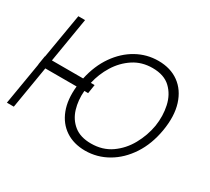

<svg xmlns="http://www.w3.org/2000/svg" viewBox="-121 -744 1035 947"><g transform="rotate(30 397.0 -270.5)"><path d="M124.6 -545.5 82.4 -291.5H260.3Q277.7 -371.8 318.7 -430.4Q359.7 -489 416.7 -520.8Q473.7 -552.6 539.4 -552.6Q608.7 -552.6 656.6 -517.8Q704.5 -483 724.6 -419Q744.7 -355.1 730.1 -268.1Q715.6 -182.5 674.4 -119.7Q633.2 -56.8 574 -22.4Q514.9 12.1 445.7 12.4Q380.3 12.1 334 -18.8Q287.6 -49.7 265.8 -106.5Q244 -163.4 252.1 -241.1H73.9L33.7 0H-5.7L34.8 -241.1H34.1L42.3 -291.5H43.3L86.3 -545.5ZM325.6 -291.5 317.8 -241.1H296.2Q291.5 -186.4 305.9 -138.8Q320.3 -91.3 356.7 -62Q393.1 -32.7 453.5 -32.7Q519.2 -32.7 567.5 -66.4Q615.8 -100.1 645.8 -154.1Q675.8 -208.1 686.1 -268.1Q695.3 -328.1 683.2 -383Q671.2 -437.9 634.4 -472.7Q597.7 -507.5 532.3 -507.5Q470.9 -507.5 424.2 -476.7Q377.5 -446 346.9 -396.7Q316.4 -347.3 304 -291.5Z"/></g></svg>

Font: Inter UI Extra Light
Style: Italic
Weight: 200
Italic angle: -9.39999°
Designer: Rasmus Andersson
Foundry: rsms
Version: 3.2;8d6f07862